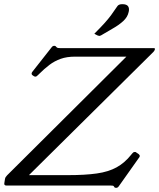

<svg xmlns="http://www.w3.org/2000/svg" viewBox="-47 -891 764 922"><path d="M619 -151Q625 -146 624 -141Q624 -137 620 -133L523 4Q518 11 511 11Q506 11 503 9L500 4Q498 1 493.5 0.5Q489 0 484 0H-16Q-29 0 -26 -13L-23 -32Q-22 -37 -19.5 -41Q-17 -45 -13 -49L560 -619H314Q274 -619 244.5 -608.5Q215 -598 190.5 -579.5Q166 -561 140 -535L136 -531Q128 -523 124 -523Q119 -523 116 -525L110 -529Q104 -533 105 -539Q105 -542 109 -547L201 -664Q206 -671 214 -671Q217 -671 219 -670Q221 -669 225 -664Q228 -661 232.5 -660.5Q237 -660 241 -660H692Q697 -660 697 -656L696 -651Q695 -649 693 -646Q691 -643 689 -641L92 -50H280Q362 -50 418 -58Q474 -66 513 -87.5Q552 -109 583 -148L587 -153Q593 -161 599 -161Q602 -161 603.5 -161Q605 -161 607 -159ZM406 -729Q437 -760 455 -780Q473 -800 486 -817.5Q499 -835 515 -859Q519 -866 525.5 -868.5Q532 -871 540 -871Q561 -871 568 -861Q575 -851 571 -834Q566 -809 544.5 -789.5Q523 -770 493.5 -753.5Q464 -737 438 -721Q435 -720 432.5 -719Q430 -718 428 -719Q424 -719 415 -724Z"/></svg>

Font: Young Serif Light
Style: Italic
Weight: 300
Italic angle: -10.979°
Designer: Bastien Sozeau
Foundry: NBR — Bastien Sozeau
Version: Version 5.001